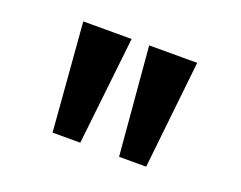

<svg xmlns="http://www.w3.org/2000/svg" viewBox="-68 -933 735 586"><g transform="rotate(20 300.0 -639.5)"><path d="M233 -464H143L115 -815H272ZM447 -464H359L329 -815H485Z"/></g></svg>

Font: JuliaMono Latin
Style: Bold
Weight: 700
Monospace: yes
Designer: cormullion
Foundry: corm
Version: Version 0.038; ttfautohint (v1.8)